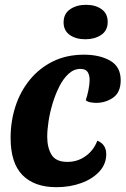

<svg xmlns="http://www.w3.org/2000/svg" viewBox="-20 -757 521 797"><path d="M214 20Q123 20 73.5 -30Q24 -80 24 -185Q24 -253 44 -315Q64 -377 103.5 -425.5Q143 -474 199.5 -502Q256 -530 329 -530Q394 -530 437.5 -505Q481 -480 481 -424Q481 -374 450 -352Q419 -330 379 -330Q370 -330 357 -332Q344 -334 336 -341Q342 -358 347 -382.5Q352 -407 352 -425Q352 -446 343.5 -458.5Q335 -471 314 -471Q287 -471 265 -451Q243 -431 226.5 -398.5Q210 -366 198.5 -328Q187 -290 181.5 -253.5Q176 -217 176 -190Q176 -144 194 -114.5Q212 -85 260 -85Q302 -85 335.5 -109Q369 -133 384 -173Q421 -158 421 -117Q421 -76 392.5 -45Q364 -14 317 3Q270 20 214 20ZM334 -594Q295 -594 269.5 -612Q244 -630 244 -664Q244 -700 271 -718.5Q298 -737 337 -737Q376 -737 401.5 -719Q427 -701 427 -666Q427 -630 400 -612Q373 -594 334 -594Z"/></svg>

Font: Sansita Swashed SemiBold
Style: Regular
Weight: 600
Designer: Pablo Cosgaya
Foundry: Omnibus-Type
Version: Version 1.003; ttfautohint (v1.8.3)